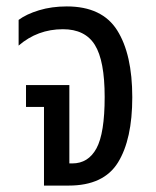

<svg xmlns="http://www.w3.org/2000/svg" viewBox="-20 -578 485 598"><path d="M117 0V-245H61V-313H196V-69H205Q255 -69 280.5 -116Q306 -163 306 -276Q306 -389 275.5 -438Q245 -487 176 -487Q97 -487 38 -436V-516Q62 -534 101.5 -546Q141 -558 188 -558Q298 -558 345 -483.5Q392 -409 392 -275Q392 -144 347.5 -72Q303 0 194 0Z"/></svg>

Font: Noto Sans Thai Cond
Style: Regular
Weight: 400
Width: 3
Designer: Monotype Design Team
Foundry: Monotype Imaging Inc.
Version: Version 2.002; ttfautohint (v1.8.4.7-5d5b)